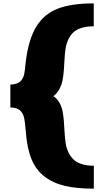

<svg xmlns="http://www.w3.org/2000/svg" viewBox="-20 -960 593 1141"><path d="M537.1 -939.9V-803.7Q492.7 -803.7 460.9 -793Q429.2 -782.2 411.4 -763.2Q393.6 -744.1 383.1 -719.2Q372.6 -694.3 368.7 -664.8Q364.7 -635.3 363.3 -604.5Q361.8 -573.7 359.4 -542.2Q356.9 -510.7 351.6 -482.9Q346.2 -455.1 332.5 -429.9Q318.8 -404.8 297.4 -388.7Q318.8 -374.5 332.5 -350.8Q346.2 -327.1 351.6 -300Q356.9 -272.9 359.4 -241.5Q361.8 -210 363.5 -179Q365.2 -147.9 368.9 -117.9Q372.6 -87.9 383.3 -62.3Q394 -36.6 411.9 -17.1Q429.7 2.4 461.4 13.7Q493.2 24.9 537.6 24.9V161.1Q435.5 161.1 365.2 144.5Q294.9 127.9 243.9 88.6Q192.9 49.3 166.5 -16.1Q140.1 -81.5 133.3 -178.7Q132.3 -187.5 130.9 -202.6Q129.4 -217.8 128.4 -227.8Q127.4 -237.8 125 -251.2Q122.6 -264.6 119.1 -273.7Q115.7 -282.7 109.1 -292.5Q102.5 -302.2 93.8 -308.1Q85 -314 71.8 -317.6Q58.6 -321.3 41.5 -321.3V-457.5Q58.1 -457.5 71.3 -461.2Q84.5 -464.8 93.3 -470.2Q102.1 -475.6 108.6 -485.1Q115.2 -494.6 118.7 -503.2Q122.1 -511.7 124.8 -525.4Q127.4 -539.1 128.4 -548.8Q129.4 -558.6 131.1 -574.5Q132.8 -590.3 133.8 -599.6Q150.9 -729 196 -802.5Q241.2 -876 322 -908Q402.8 -939.9 537.1 -939.9Z"/></svg>

Font: Coda
Style: Heavy
Weight: 800
Version: Version 2.000; ttfautohint (v0.8) -r 50 -G 200 -x